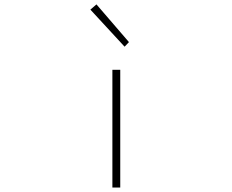

<svg xmlns="http://www.w3.org/2000/svg" viewBox="-20 -840 1040 860"><path d="M483.4 0V-527.3H518.6V0ZM538.1 -630.9 384.8 -796.9 412.1 -820.3 557.6 -651.4Z"/></svg>

Font: Gen Shin Gothic Monospace ExtraLight
Style: Regular
Weight: 200
Designer: [Source Han Sans]
Ryoko NISHIZUKA  (kana & ideographs); Paul D. Hunt (Latin, Greek & Cyrillic); Wenlong ZHANG  (bopomofo
Version: Version 1.002.20150607